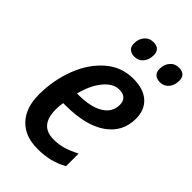

<svg xmlns="http://www.w3.org/2000/svg" viewBox="-226 -823 915 915"><g transform="rotate(45 231.5 -365.5)"><path d="M34 -178Q34 -274 66.5 -359.5Q99 -445 159 -497.5Q219 -550 299 -550Q368 -550 405.5 -516.5Q443 -483 443 -423Q443 -334 369.5 -282.5Q296 -231 159 -231H145Q141 -211 141 -184Q141 -76 235 -76Q269 -76 298.5 -84.5Q328 -93 367 -113V-28Q331 -8 294 1Q257 10 212 10Q128 10 81 -39.5Q34 -89 34 -178ZM167 -310Q251 -310 296.5 -338Q342 -366 342 -416Q342 -440 328.5 -453Q315 -466 288 -466Q248 -466 212.5 -423.5Q177 -381 159 -310ZM182 -671Q182 -701 199 -721Q216 -741 245 -741Q266 -741 277.5 -730Q289 -719 289 -698Q289 -666 272 -646.5Q255 -627 229 -627Q207 -627 194.5 -638Q182 -649 182 -671ZM354 -671Q354 -701 371 -721Q388 -741 417 -741Q438 -741 449.5 -730Q461 -719 461 -698Q461 -666 444 -646.5Q427 -627 401 -627Q379 -627 366.5 -638Q354 -649 354 -671Z"/></g></svg>

Font: Noto Sans UI NarrowMedium
Style: Italic
Weight: 500
Width: 4
Italic angle: -12°
Designer: Monotype Design Team
Foundry: Monotype Imaging Inc.
Version: Version 1.001